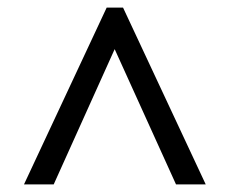

<svg xmlns="http://www.w3.org/2000/svg" viewBox="-20 -734 605 504"><path d="M43 -250H121L281 -605L442 -250H520L303 -714H260Z"/></svg>

Font: Noto Serif Lao
Style: Bold
Weight: 700
Designer: Monotype Design Team
Foundry: Monotype Imaging Inc.
Version: Version 2.003